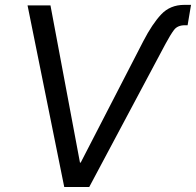

<svg xmlns="http://www.w3.org/2000/svg" viewBox="-20 -749 785 769"><path d="M554.2 -584.5Q589.8 -653.3 625.7 -691.4Q661.6 -729.5 718.3 -729.5H745.1L731.4 -647.9H720.7Q690.9 -647.9 676.8 -628.9Q662.6 -609.9 643.1 -573.7L337.4 0H237.3L90.3 -727.5H182.1L300.3 -97.7H303.2Z"/></svg>

Font: Inter 28pt
Style: Italic
Weight: 400
Italic angle: -9.3988°
Designer: Rasmus Andersson
Foundry: rsms
Version: Version 4.001;git-66647c0bb